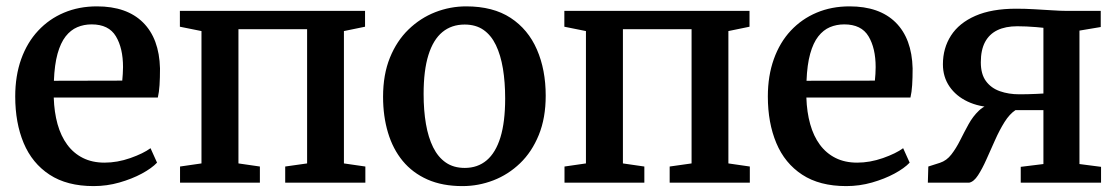

<svg xmlns="http://www.w3.org/2000/svg" viewBox="-20 -588 3600 618"><path d="M281.5 11Q195.5 11 139.5 -25.8Q83.5 -62.5 56.2 -127.5Q29 -192.5 29 -277.5Q29 -344 48.2 -397.8Q67.5 -451.5 102.8 -489.2Q138 -527 186 -547.2Q234 -567.5 292 -567.5Q388 -567.5 440.2 -515.8Q492.5 -464 495 -368Q495 -337 493.5 -314Q492 -291 488 -274H153Q154.5 -227 165.2 -188.5Q176 -150 196.5 -122.2Q217 -94.5 247 -79.5Q277 -64.5 316.5 -64.5Q357.5 -64.5 399.5 -79.2Q441.5 -94 464.5 -111L485.5 -64.5Q468.5 -46.5 436.5 -29.2Q404.5 -12 364.2 -0.5Q324 11 281.5 11ZM153.5 -328 373.5 -328.5Q374.5 -338 375.2 -350Q376 -362 376 -372Q376 -433 353 -471.2Q330 -509.5 275 -509.5Q250 -509.5 228.8 -500.5Q207.5 -491.5 191.2 -470.8Q175 -450 165.2 -415Q155.5 -380 153.5 -328Z M559.5 0V-52L628.5 -62V-488L559 -502V-553H1155V-502L1087 -488V-62L1156 -52V0H898V-52L968.5 -62V-494H747.5V-62L816.5 -52V0Z M1213 -276.5Q1213 -348 1235 -402.2Q1257 -456.5 1295 -493.2Q1333 -530 1381 -548.8Q1429 -567.5 1480.5 -567.5Q1567 -567.5 1623.5 -530.5Q1680 -493.5 1708.2 -428.5Q1736.5 -363.5 1736.5 -280Q1736.5 -208 1714.2 -153.5Q1692 -99 1654 -62.5Q1616 -26 1568 -7.5Q1520 11 1468.5 11Q1404 11 1356 -10.2Q1308 -31.5 1276.2 -70Q1244.5 -108.5 1228.8 -161.2Q1213 -214 1213 -276.5ZM1476 -47.5Q1517.5 -47.5 1546.5 -72Q1575.5 -96.5 1590.8 -146Q1606 -195.5 1606 -271Q1606 -323.5 1598.8 -367.2Q1591.5 -411 1576.2 -442.8Q1561 -474.5 1536.2 -491.8Q1511.5 -509 1475.5 -509Q1433.5 -509 1404 -484.8Q1374.5 -460.5 1359 -411Q1343.5 -361.5 1343.5 -285.5Q1343.5 -232.5 1351 -189Q1358.5 -145.5 1374.2 -113.8Q1390 -82 1415 -64.8Q1440 -47.5 1476 -47.5Z M1797 0V-52L1866 -62V-488L1796.5 -502V-553H2392.5V-502L2324.5 -488V-62L2393.5 -52V0H2135.5V-52L2206 -62V-494H1985V-62L2054 -52V0Z M2704 11Q2618 11 2562 -25.8Q2506 -62.5 2478.8 -127.5Q2451.5 -192.5 2451.5 -277.5Q2451.5 -344 2470.8 -397.8Q2490 -451.5 2525.2 -489.2Q2560.5 -527 2608.5 -547.2Q2656.5 -567.5 2714.5 -567.5Q2810.5 -567.5 2862.8 -515.8Q2915 -464 2917.5 -368Q2917.5 -337 2916 -314Q2914.5 -291 2910.5 -274H2575.5Q2577 -227 2587.8 -188.5Q2598.5 -150 2619 -122.2Q2639.5 -94.5 2669.5 -79.5Q2699.5 -64.5 2739 -64.5Q2780 -64.5 2822 -79.2Q2864 -94 2887 -111L2908 -64.5Q2891 -46.5 2859 -29.2Q2827 -12 2786.8 -0.5Q2746.5 11 2704 11ZM2576 -328 2796 -328.5Q2797 -338 2797.8 -350Q2798.5 -362 2798.5 -372Q2798.5 -433 2775.5 -471.2Q2752.5 -509.5 2697.5 -509.5Q2672.5 -509.5 2651.2 -500.5Q2630 -491.5 2613.8 -470.8Q2597.5 -450 2587.8 -415Q2578 -380 2576 -328Z M2966.5 0 2968 -52 3005.5 -64Q3027 -71 3042.2 -90.8Q3057.5 -110.5 3070.5 -136.5Q3083.5 -162.5 3097.5 -188Q3111.5 -213.5 3131 -232Q3150.5 -250.5 3179 -255.5L3179.5 -242.5Q3132 -243.5 3094.8 -261Q3057.5 -278.5 3036.2 -309.5Q3015 -340.5 3015 -381Q3015 -433 3041 -473.5Q3067 -514 3119.5 -537Q3172 -560 3251 -560Q3280 -560 3310.2 -558.2Q3340.5 -556.5 3367.5 -554.8Q3394.5 -553 3412.5 -553H3523V-501L3454.5 -489.5V-60L3524 -51V0H3265.5V-51L3338.5 -60V-233.5H3248.5Q3229.5 -221 3213.2 -195Q3197 -169 3182.8 -137Q3168.5 -105 3155 -74.8Q3141.5 -44.5 3128 -23.8Q3114.5 -3 3099.5 0ZM3260.5 -284.5Q3273 -284.5 3287.8 -284.8Q3302.5 -285 3316.5 -285.8Q3330.5 -286.5 3338.5 -287V-498.5Q3329.5 -499.5 3314.8 -500.8Q3300 -502 3283.8 -502.8Q3267.5 -503.5 3254.5 -503.5Q3216.5 -503.5 3190.2 -490.8Q3164 -478 3150.5 -452.5Q3137 -427 3137 -387.5Q3137 -349.5 3153.5 -327Q3170 -304.5 3198.2 -294.5Q3226.5 -284.5 3260.5 -284.5Z"/></svg>

Font: Merriweather 24pt SemiBold
Style: Regular
Weight: 600
Designer: Eben Sorkin
Foundry: Eben Sorkin
Version: Version 2.100